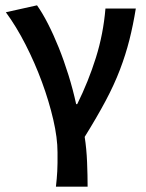

<svg xmlns="http://www.w3.org/2000/svg" viewBox="-20 -523 549 721"><path d="M190 178Q192 162 193 148.5Q194 135 195 120.5Q196 106 196 89Q196 72 196 49Q196 -5 180 -74Q164 -143 137.5 -215Q111 -287 76 -355.5Q41 -424 2 -477L119 -503Q139 -475 160 -434Q181 -393 200.5 -344.5Q220 -296 237 -241.5Q254 -187 266 -132H270Q312 -217 340 -306Q368 -395 376 -491H490Q480 -429 466 -373.5Q452 -318 430.5 -261.5Q409 -205 376.5 -144Q344 -83 298 -9Q305 36 307 86Q309 136 309 178Z"/></svg>

Font: TT Toshiba Sans Medium
Style: Regular
Weight: 500
Designer: Paul D. Hunt
Foundry: Toshiba Corporation
Version: Version 2.020;PS 2.000;hotconv 1.0.86;makeotf.lib2.5.63406